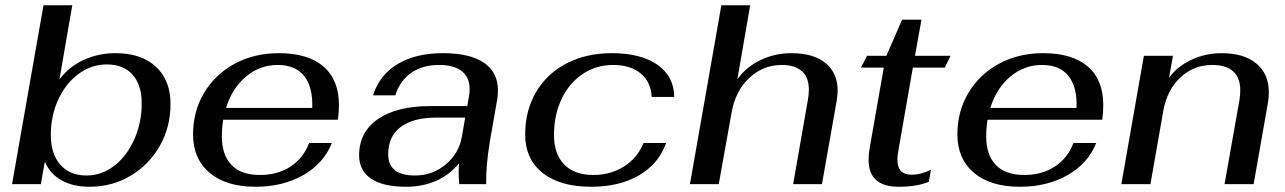

<svg xmlns="http://www.w3.org/2000/svg" viewBox="-20 -703 4907 733"><path d="M151 -86 136 0H26L146 -683H256L207 -400Q243 -448 299 -474Q355 -500 421 -500Q520 -500 575.5 -448Q631 -396 631 -306Q631 -218 590 -146Q549 -74 478.5 -32Q408 10 322 10Q259 10 215 -14.5Q171 -39 151 -86ZM521 -309Q521 -379 486 -418Q451 -457 388 -457Q329 -457 280 -421Q231 -385 202.5 -323Q174 -261 174 -188Q174 -116 210 -74.5Q246 -33 310 -33Q368 -33 416 -70Q464 -107 492.5 -170.5Q521 -234 521 -309Z M827 -182Q827 -112 863.5 -73.5Q900 -35 972 -35Q1040 -35 1089 -67Q1138 -99 1160 -157H1247Q1215 -78 1137 -34Q1059 10 956 10Q843 10 780 -43.5Q717 -97 717 -190Q717 -278 759.5 -349Q802 -420 876.5 -460Q951 -500 1044 -500Q1156 -500 1215 -449Q1274 -398 1274 -302Q1274 -273 1270 -246H832Q827 -213 827 -182ZM843 -291H1172Q1175 -370 1141.5 -412.5Q1108 -455 1040 -455Q972 -455 919 -410.5Q866 -366 843 -291Z M1351 -110Q1351 -199 1423 -248.5Q1495 -298 1623 -298H1764L1770 -333Q1773 -348 1773 -362Q1773 -407 1743.5 -431Q1714 -455 1656 -455Q1593 -455 1550 -425Q1507 -395 1489 -339H1404Q1429 -417 1498 -458.5Q1567 -500 1671 -500Q1774 -500 1827.5 -463.5Q1881 -427 1881 -358Q1881 -340 1878 -322L1850 -162Q1835 -72 1836 0H1733Q1731 -30 1731 -46Q1731 -56 1733 -80Q1695 -34 1643.5 -12Q1592 10 1531 10Q1442 10 1396.5 -21Q1351 -52 1351 -110ZM1743 -180 1756 -254H1645Q1557 -254 1509.5 -218Q1462 -182 1462 -114Q1462 -33 1564 -33Q1631 -33 1681.5 -75Q1732 -117 1743 -180Z M1985 -190Q1985 -281 2026.5 -351.5Q2068 -422 2143 -461Q2218 -500 2316 -500Q2426 -500 2489.5 -456Q2553 -412 2554 -333H2468Q2465 -391 2425.5 -423Q2386 -455 2321 -455Q2256 -455 2204.5 -420.5Q2153 -386 2124 -325Q2095 -264 2095 -188Q2095 -115 2134 -75Q2173 -35 2246 -35Q2310 -35 2361.5 -67Q2413 -99 2437 -157H2523Q2495 -78 2420 -34Q2345 10 2237 10Q2119 10 2052 -42.5Q1985 -95 1985 -190Z M2734 -683H2844L2795 -400Q2828 -447 2883 -473.5Q2938 -500 3001 -500Q3086 -500 3132 -462Q3178 -424 3178 -356Q3178 -345 3174 -317L3118 0H3008L3065 -326Q3068 -344 3068 -361Q3068 -407 3041.5 -431Q3015 -455 2965 -455Q2893 -455 2840 -405Q2787 -355 2773 -273L2724 0H2614Z M3296 -93Q3296 -116 3300 -137L3354 -445H3267L3290 -490H3364L3424 -628H3498L3473 -490H3609L3587 -445H3465L3409 -124Q3406 -108 3406 -93Q3406 -36 3460 -36Q3496 -36 3534 -55L3526 -9Q3481 10 3411 10Q3296 10 3296 -93Z M3745 -182Q3745 -112 3781.5 -73.5Q3818 -35 3890 -35Q3958 -35 4007 -67Q4056 -99 4078 -157H4165Q4133 -78 4055 -34Q3977 10 3874 10Q3761 10 3698 -43.5Q3635 -97 3635 -190Q3635 -278 3677.5 -349Q3720 -420 3794.5 -460Q3869 -500 3962 -500Q4074 -500 4133 -449Q4192 -398 4192 -302Q4192 -273 4188 -246H3750Q3745 -213 3745 -182ZM3761 -291H4090Q4093 -370 4059.5 -412.5Q4026 -455 3958 -455Q3890 -455 3837 -410.5Q3784 -366 3761 -291Z M4347 -490H4458L4443 -406Q4474 -449 4528 -474.5Q4582 -500 4644 -500Q4729 -500 4776.5 -460.5Q4824 -421 4824 -351Q4824 -333 4821 -313L4766 0H4655L4712 -322Q4715 -342 4715 -358Q4715 -406 4688 -430.5Q4661 -455 4608 -455Q4537 -455 4486 -407Q4435 -359 4421 -279L4372 0H4261Z"/></svg>

Font: Fahkwang Medium
Style: Italic
Weight: 500
Italic angle: -10°
Version: Version 1.000; ttfautohint (v1.6)